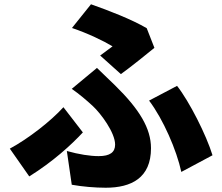

<svg xmlns="http://www.w3.org/2000/svg" viewBox="-20 -828 1040 899"><path d="M546 -481C587 -510 675 -581 703 -604L667 -696C595 -738 491 -778 406 -808L317 -697C391 -672 464 -637 507 -611C494 -601 471 -584 449 -568ZM316 37C366 46 425 51 475 51C595 51 687 5 687 -134C687 -227 633 -316 519 -428C492 -455 466 -478 434 -510L316 -412C352 -387 387 -357 414 -332C452 -297 519 -207 519 -151C519 -115 495 -97 442 -97C402 -97 350 -105 293 -121ZM975 -101C946 -196 867 -352 809 -426L678 -357C744 -270 807 -125 829 -23ZM368 -208 277 -326C217 -260 113 -179 26 -132L117 -2C228 -71 314 -150 368 -208Z"/></svg>

Font: Noto Sans Korean Black
Style: Bold
Weight: 900
Designer: Ryoko NISHIZUKA (kana & ideographs); Paul D. Hunt (Latin, Greek & Cyrillic); Wenlong ZHANG (bopomofo); Sandoll Communica
Foundry: Adobe Systems Incorporated
Version: Version 1.000;PS 1;hotconv 1.0.78;makeotf.lib2.5.61930